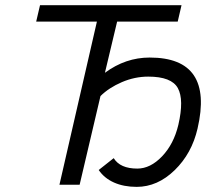

<svg xmlns="http://www.w3.org/2000/svg" viewBox="-20 -710 840 738"><path d="M505.4 8.3Q455.6 8.3 418 -8.5Q380.4 -25.4 359.4 -56.6L417 -102.1Q441.9 -62 507.8 -62Q558.1 -62 603 -109.1Q647.9 -156.2 665.5 -230Q688 -327.1 663.6 -371.3Q639.2 -415.5 549.8 -415.5Q498 -415.5 448.5 -394.3Q398.9 -373 366.2 -340.8L286.1 0H208.5L352.5 -627H119.1L133.8 -689.9H677.7L663.1 -627H430.2L383.3 -430.2Q462.4 -488.8 555.2 -488.8Q802.7 -488.8 739.3 -215.8Q717.3 -120.1 651.4 -55.9Q585.4 8.3 505.4 8.3Z"/></svg>

Font: HK Grotesk Italic
Style: Regular
Weight: 400
Italic angle: -13°
Designer: Alfredo Marco Pradil and Stefan Peev
Foundry: Hanken Design Co.
Version: Version 1.000;PS 001.000;hotconv 1.0.88;makeotf.lib2.5.64775